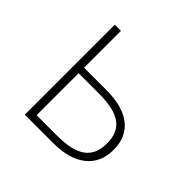

<svg xmlns="http://www.w3.org/2000/svg" viewBox="-139 -661 795 795"><g transform="rotate(45 259.0 -263.5)"><path d="M105 -527H141V-311H272Q367 -311 417.5 -271.5Q468 -232 468 -157Q468 -82 416.5 -41Q365 0 272 0H105ZM430 -157Q430 -221 389 -250Q348 -279 261 -279H141V-33H261Q348 -33 389 -62.5Q430 -92 430 -157Z"/></g></svg>

Font: Merged Yaku Han JP Thin
Style: Regular
Weight: 250
Designer: Ryoko NISHIZUKA 西塚涼子 (kana, bopomofo & ideographs); Paul D. Hunt (Latin, Greek & Cyrillic); Sandoll Communications 산돌커뮤니
Foundry: Adobe
Version: Version 2.004